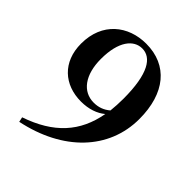

<svg xmlns="http://www.w3.org/2000/svg" viewBox="-215 -882 1027 1027"><g transform="rotate(45 298.0 -369.0)"><path d="M106 19C379 -38 550 -215 550 -446C550 -640 454 -757 291 -757C156 -757 44 -671 44 -511C44 -372 136 -291 263 -291C321 -291 369 -308 402 -336C373 -174 278 -70 100 -9ZM408 -369C381 -346 351 -335 315 -335C232 -335 177 -407 177 -528C177 -662 230 -724 294 -724C363 -724 413 -652 413 -462C413 -429 411 -398 408 -369Z"/></g></svg>

Font: Noto Serif KR
Style: Bold
Weight: 700
Designer: Ryoko NISHIZUKA 西塚涼子 (kana & ideographs); Frank Grießhammer (Latin, Greek & Cyrillic); Wenlong ZHANG 张文龙 (bopomofo); San
Foundry: Adobe
Version: Version 2.001;hotconv 1.1.0;makeotfexe 2.6.0